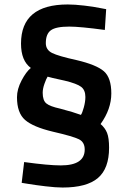

<svg xmlns="http://www.w3.org/2000/svg" viewBox="-20 -662 570 859"><path d="M455 -621 449 -528Q338 -543 290 -543Q230 -543 207.5 -526.5Q185 -510 185 -469Q185 -439 213 -425Q241 -411 323 -393Q412 -372 445 -343Q478 -314 478 -244Q478 -174 430 -107Q450 -90 459 -67.5Q468 -45 468 -1Q468 92 418 134.5Q368 177 260 177Q230 177 184 171.5Q138 166 108 161L77 156L88 63Q197 78 252 78Q359 78 359 7Q359 -26 333 -39Q307 -52 216 -73Q128 -94 92 -125.5Q56 -157 56 -227Q56 -263 76.5 -302Q97 -341 118 -358Q74 -390 74 -467Q74 -642 283 -642Q314 -642 357 -637Q400 -632 428 -626ZM270 -301Q201 -316 193 -319Q187 -310 179 -287.5Q171 -265 171 -247Q171 -213 187 -199.5Q203 -186 249 -176Q310 -160 342 -148Q348 -156 355 -181.5Q362 -207 362 -228Q362 -259 343 -273.5Q324 -288 270 -301Z"/></svg>

Font: TitilliumText22L Rg
Style: Bold
Weight: 700
Designer: Campivisivi
Foundry: Campivisivi
Version: 1.000